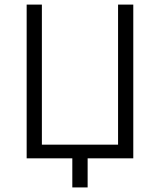

<svg xmlns="http://www.w3.org/2000/svg" viewBox="-20 -696 703 844"><path d="M565.9 0H365.2V127.9H297.9V0H97.2V-675.8H164.1V-60.1H499V-675.8H565.9Z"/></svg>

Font: Clear Sans Light
Style: Regular
Weight: 300
Foundry: Intel Corporation
Version: Version 1.00